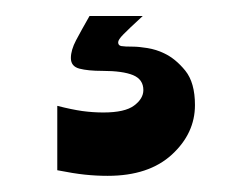

<svg xmlns="http://www.w3.org/2000/svg" viewBox="-20 -20 315 240"><path d="M51.6 192.8V112.3Q69.6 116.9 82.9 118.8Q96.2 120.6 109.2 120.6Q136.2 120.6 147.7 111.9Q159.2 103.3 159.2 92.6Q159.2 79.3 146.3 73.9Q133.3 68.6 108 68.6Q90 68.6 79.3 65.8Q68.6 63 68.6 52.6Q68.6 42.6 75.1 30.3Q81.6 18 91.9 0H158.4Q140.4 16.6 134.1 23.1Q127.7 29.6 127.7 32.9Q127.7 36.9 131.7 37.6Q135.7 38.3 146 38.3Q153.4 38.3 164.4 40.1Q175.4 41.9 185.1 46.6Q199.4 53.3 211.6 68.3Q223.7 83.3 223.7 111.3Q223.7 146.7 194.9 173.2Q166 199.8 114.6 199.8Q100.3 199.8 86.1 198.3Q71.9 196.8 51.6 192.8Z"/></svg>

Font: Ojuju ExtraLight
Style: Regular
Weight: 200
Designer: Chisaokwu Joboson, Mirko Velimirovic
Foundry: Udi Foundry
Version: Version 1.000